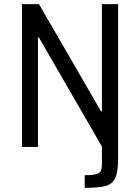

<svg xmlns="http://www.w3.org/2000/svg" viewBox="-20 -708 674 925"><path d="M549 -688V59Q549 122 534.5 151Q520 180 487.5 188.5Q455 197 388 197V136Q426 136 443.5 131Q461 126 466 115Q471 104 471 81V-2L167 -528H163V0H86V-688H168L467 -171H471V-688Z"/></svg>

Font: Assailand
Style: Regular
Weight: 400
Designer: Hector Gatti with collaboration of the Omnibus-Type team
Foundry: Omnibus-Type
Version: Version 0.072;October 19, 2019;FontCreator 12.0.0.2547 64-bi